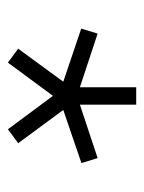

<svg xmlns="http://www.w3.org/2000/svg" viewBox="41 -778 368 491"><g transform="rotate(90 225.5 -532.0)"><path d="M383.8 -597.2 396.5 -555.7 260.7 -509.3 345.7 -394 310.1 -367.7 224.6 -482.9 139.6 -367.7 104 -394 188.5 -509.3 52.7 -555.2 65.4 -597.2 202.6 -551.8V-695.8H247.1V-551.8Z"/></g></svg>

Font: Anaheim
Style: Regular
Weight: 400
Designer: vernon adams
Foundry: vernon adams
Version: Version 1.002; ttfautohint (v0.93.5-3d13) -l 8 -r 50 -G 200 